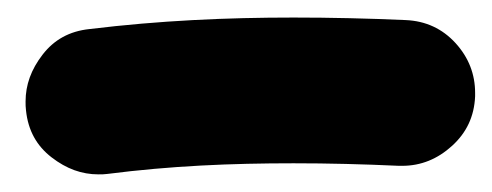

<svg xmlns="http://www.w3.org/2000/svg" viewBox="-20 -775 564 220"><path d="M9.8 -648.4C12.2 -625.5 22 -607.9 39.1 -594.7C56.2 -581.5 73.7 -575.2 92.8 -575.2C96.2 -575.2 99.6 -575.2 103 -575.7C175.8 -585 244.6 -587.9 316.4 -587.9C356 -587.9 396 -586.9 437 -585H440.9C462.4 -585 481.4 -592.8 498 -607.9C514.6 -623 523.4 -641.6 524.4 -664.6V-668.5C524.4 -689.9 517.1 -709 502 -725.6C486.8 -742.2 467.8 -751 444.8 -752C401.9 -753.9 358.9 -754.9 316.4 -754.9C239.7 -754.9 163.1 -751.5 82.5 -741.7C59.6 -739.3 42 -729.5 28.8 -712.4C15.6 -695.3 9.3 -677.7 9.3 -658.7C9.3 -655.3 9.3 -651.9 9.8 -648.4Z"/></svg>

Font: Mikhak Black
Style: Regular
Weight: 900
Designer: Amin Abedi
Version: Version 3.2